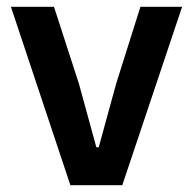

<svg xmlns="http://www.w3.org/2000/svg" viewBox="-20 -542 564 562"><path d="M338 0H186L12 -522H138L211 -297L262 -111H269L320 -297L391 -522H513Z"/></svg>

Font: IBM Plex Sans SemiBold
Style: Regular
Weight: 600
Designer: Mike Abbink, Paul van der Laan, Pieter van Rosmalen
Foundry: Bold Monday
Version: Version 3.201